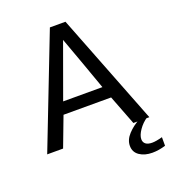

<svg xmlns="http://www.w3.org/2000/svg" viewBox="-162 -828 1021 1153"><g transform="rotate(-20 349.0 -252.0)"><path d="M612.8 207Q564 207 531.5 184.8Q499 162.6 499 122.1Q499 83.5 530.8 49.3Q562.5 15.1 605 -7.3L656.2 -4.9Q622.6 17.1 599.9 50Q577.1 83 577.1 107.9Q577.1 127.9 591.1 138.9Q605 149.9 632.8 149.9Q657.2 149.9 697.8 138.7V193.4Q654.3 207 612.8 207ZM213.9 -266.1H464.8Q402.8 -441.4 339.8 -613.3Q276.4 -439 213.9 -266.1ZM15.1 0 291 -710.9H390.6L668 0H565.9L492.7 -189.9H188.5L116.7 0Z"/></g></svg>

Font: Muli
Style: Regular
Weight: 400
Designer: Vernon Adams
Foundry: newtypography
Version: Version 2; ttfautohint (v1.00rc1.6-4cba) -l 8 -r 50 -G 200 -